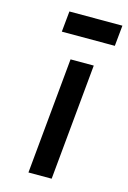

<svg xmlns="http://www.w3.org/2000/svg" viewBox="-106 -723 518 775"><g transform="rotate(15 153.0 -335.0)"><path d="M93.5 0 139.5 -485H236.5L190.5 0ZM85 -670.5H306.5L298 -584H76.5Z"/></g></svg>

Font: Karla SemiBold
Style: Italic
Weight: 600
Italic angle: -8°
Designer: Jonathan Pinhorn
Version: Version 2.004;gftools[0.9.33]